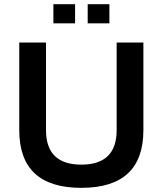

<svg xmlns="http://www.w3.org/2000/svg" viewBox="-20 -904 787 929"><path d="M73.2 -274.4V-698.2H202.6V-274.4Q202.6 -107.4 373.5 -107.4Q544.4 -107.4 544.4 -274.4V-698.2H673.8V-274.4Q673.8 4.9 373.5 4.9Q73.2 4.9 73.2 -274.4ZM509.3 -883.8V-791H404.3V-883.8ZM343.3 -883.8V-791H238.3V-883.8Z"/></svg>

Font: Voltera
Style: Bold
Weight: 700
Designer: Bernd Montag
Version: Version 1.301